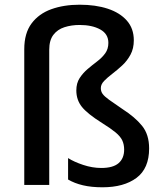

<svg xmlns="http://www.w3.org/2000/svg" viewBox="-20 -785 695 815"><path d="M548 -614Q548 -579 534 -553Q520 -527 499 -507.5Q478 -488 457 -472Q436 -456 422 -441.5Q408 -427 408 -411Q408 -397 415.5 -386.5Q423 -376 443 -361.5Q463 -347 500 -322Q553 -288 583 -251Q613 -214 613 -155Q613 -70 559.5 -30Q506 10 415 10Q368 10 332 1.5Q296 -7 269 -23V-114Q294 -98 333 -85Q372 -72 410 -72Q460 -72 483.5 -92.5Q507 -113 507 -150Q507 -172 499 -189Q491 -206 470.5 -223Q450 -240 413 -263Q351 -302 327.5 -331.5Q304 -361 304 -401Q304 -432 318 -453.5Q332 -475 352 -492Q372 -509 392.5 -524.5Q413 -540 426.5 -558.5Q440 -577 440 -603Q440 -641 405.5 -660Q371 -679 318 -679Q283 -679 253.5 -669.5Q224 -660 206.5 -637Q189 -614 189 -574V0H83V-576Q83 -644 114 -685.5Q145 -727 198 -746Q251 -765 318 -765Q386 -765 437.5 -748Q489 -731 518.5 -697.5Q548 -664 548 -614Z"/></svg>

Font: Noto Sans Myanmar Medium
Style: Regular
Weight: 500
Designer: Monotype Design Team
Foundry: Monotype Imaging Inc.
Version: Version 2.107; ttfautohint (v1.8.4.7-5d5b)